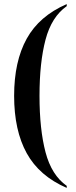

<svg xmlns="http://www.w3.org/2000/svg" viewBox="-20 -785 373 938"><path d="M306 133Q172 75 110.5 -36.5Q49 -148 49 -317Q49 -485 110.5 -596Q172 -707 306 -765V-755Q232 -703 202.5 -591.5Q173 -480 173 -317Q173 -153 202.5 -41Q232 71 306 123Z"/></svg>

Font: Noto Serif Display Condensed SemiBold
Style: Regular
Weight: 600
Width: 3
Designer: Monotype Design Team
Foundry: Monotype Imaging Inc.
Version: Version 2.009